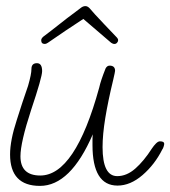

<svg xmlns="http://www.w3.org/2000/svg" viewBox="-20 -603 558 629"><path d="M111 6Q13 6 13 -97Q13 -143 35 -210Q44 -238 53 -266Q62 -294 72 -322Q83 -360 83 -377Q83 -396 101 -396Q118 -396 118 -370Q118 -350 82 -243Q47 -136 47 -91Q47 -28 112 -28Q226 -28 305 -316Q310 -339 326 -379Q331 -388 339 -388Q357 -388 357 -371Q357 -368 351 -342Q334 -272 325 -217Q316 -162 316 -121Q316 -26 364 -26Q395 -26 423 -50.5Q451 -75 478 -117Q484 -126 491 -133Q498 -140 504 -140Q518 -140 518 -132Q518 -129 516 -122.5Q514 -116 512 -114Q487 -64 447 -29.5Q407 5 365 5Q283 5 283 -128Q283 -136 283 -145Q283 -154 284 -163Q211 6 111 6ZM127 -459Q115 -459 115 -471Q115 -477 122 -483Q150 -504 177 -525.5Q204 -547 218 -557Q240 -574 246.5 -578.5Q253 -583 260 -583Q267 -583 274 -575.5Q281 -568 292 -555Q301 -545 322 -523Q343 -501 363 -480Q367 -476 367 -471Q367 -467 363.5 -463Q360 -459 355 -459Q351 -459 348.5 -460.5Q346 -462 344 -463L253 -541Q225 -523 194 -502Q163 -481 137 -463Q131 -459 127 -459Z"/></svg>

Font: Send Flowers
Style: Regular
Weight: 400
Designer: Robert E. Leuschke
Foundry: Robert E. Leuschke
Version: Version 1.010; ttfautohint (v1.8.4.7-5d5b)